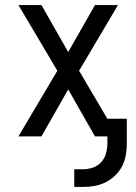

<svg xmlns="http://www.w3.org/2000/svg" viewBox="-20 -540 540 760"><path d="M274 200V130H308Q328 130 347.5 123.5Q367 117 380.5 102Q394 87 399.5 67.5Q405 48 405 28V0H356L250 -186L144 0H53L207 -260L53 -520H144L250 -334L356 -520H447L293 -260L405 -70H482V28Q482 51 478 74Q474 97 463.5 117.5Q453 138 436 154.5Q419 171 398 181.5Q377 192 354 196Q331 200 308 200Z"/></svg>

Font: Iosevka www.saffi
Style: Regular
Weight: 400
Monospace: yes
Designer: Belleve Invis
Foundry: Belleve Invis
Version: Version 22.0.2; ttfautohint (v1.8.3)